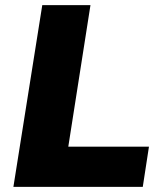

<svg xmlns="http://www.w3.org/2000/svg" viewBox="-20 -725 645 745"><path d="M32 0 144 -705H331L245 -156H558L534 0Z"/></svg>

Font: Nunito Sans 10pt Black
Style: Italic
Weight: 900
Italic angle: -9°
Designer: Vernon Adams
Foundry: Vernon Adams
Version: Version 3.101;gftools[0.9.27]